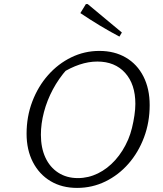

<svg xmlns="http://www.w3.org/2000/svg" viewBox="-20 -911 796 939"><path d="M357 8Q283 8 227.5 -25Q172 -58 141 -118Q110 -178 110 -257Q110 -341 138 -414.5Q166 -488 215 -543.5Q264 -599 328.5 -630.5Q393 -662 466 -662Q540 -662 595.5 -629.5Q651 -597 681.5 -537Q712 -477 712 -397Q712 -313 684.5 -239.5Q657 -166 608.5 -110.5Q560 -55 495.5 -23.5Q431 8 357 8ZM361 -40Q412 -40 459 -63Q506 -86 544 -128.5Q582 -171 607 -229Q618 -255 625.5 -285.5Q633 -316 637.5 -347Q642 -378 642 -403Q642 -499 592 -554.5Q542 -610 456 -610Q413 -610 368.5 -595Q324 -580 282 -553L308 -573Q267 -527 238.5 -473.5Q210 -420 195 -363Q180 -306 180 -252Q180 -188 202 -140.5Q224 -93 265 -66.5Q306 -40 361 -40ZM564 -732Q513 -759 466 -787.5Q419 -816 373 -847L400 -891H409L576 -752Z"/></svg>

Font: Piazzolla 8pt ExtraLight
Style: Italic
Weight: 250
Italic angle: -11.3°
Designer: Juan Pablo del Peral
Foundry: Huerta Tipografica
Version: Version 2.001